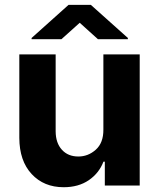

<svg xmlns="http://www.w3.org/2000/svg" viewBox="-20 -772 662 799"><path d="M410.2 -232.2V-545.5H561.4V0H416.2V-99.1H410.5Q392 -51.1 349.3 -22Q306.5 7.1 245 7.1Q162.6 7.1 111.7 -47.8Q60.7 -102.6 60.4 -198.2V-545.5H211.6V-225.1Q212 -176.8 237.6 -148.8Q263.1 -120.7 306.1 -120.7Q346.9 -120.7 378.7 -149.1Q410.5 -177.6 410.2 -232.2ZM235.8 -609 311.8 -677.2 387.4 -609H512.1V-614L358 -751.8H265.3L111.5 -614V-609Z"/></svg>

Font: Inter UI
Style: Bold
Weight: 700
Designer: Rasmus Andersson
Foundry: rsms
Version: 3.2;8d6f07862